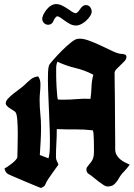

<svg xmlns="http://www.w3.org/2000/svg" viewBox="-20 -921 657 940"><path d="M362 -731Q383 -734 413.5 -723Q444 -712 474.5 -697.5Q505 -683 532.5 -670Q560 -657 577 -657Q584 -657 591.5 -654Q599 -651 599 -643Q599 -632 590 -622Q581 -612 570 -602Q559 -592 550 -582.5Q541 -573 541 -564Q541 -543 541.5 -509.5Q542 -476 542.5 -436.5Q543 -397 543 -356Q543 -315 543.5 -280.5Q544 -246 544 -221Q544 -196 544 -190Q544 -175 550.5 -163Q557 -151 567.5 -142Q578 -133 590.5 -126.5Q603 -120 615 -115Q609 -107 602.5 -98.5Q596 -90 588 -82Q573 -68 562 -48Q551 -28 536 -16Q531 -12 522.5 -10Q514 -8 508 -8Q498 -8 486.5 -15.5Q475 -23 462.5 -32.5Q450 -42 437.5 -52.5Q425 -63 415 -69Q403 -76 403 -92Q403 -94 403.5 -95.5Q404 -97 404 -99Q412 -111 418.5 -118.5Q425 -126 430 -134Q435 -142 437.5 -152Q440 -162 440 -177Q440 -184 440 -199.5Q440 -215 439.5 -232.5Q439 -250 438 -264.5Q437 -279 434 -283Q390 -288 346.5 -287.5Q303 -287 258 -289Q258 -254 256 -220Q254 -186 254 -151Q254 -141 258.5 -132.5Q263 -124 266 -115Q261 -108 252 -95.5Q243 -83 233.5 -69.5Q224 -56 216 -44Q208 -32 206 -27Q202 -17 199 -12.5Q196 -8 186 -3Q182 -1 180 -1Q179 -1 168 -5.5Q157 -10 140 -17Q123 -24 103 -32.5Q83 -41 65.5 -48.5Q48 -56 35 -61.5Q22 -67 19 -69Q11 -74 7.5 -81Q4 -88 2 -96Q8 -99 18.5 -106Q29 -113 39.5 -121.5Q50 -130 57.5 -138.5Q65 -147 65 -153Q65 -163 66 -196Q67 -229 67 -266.5Q67 -304 64.5 -335.5Q62 -367 54 -374Q49 -378 41.5 -382.5Q34 -387 26.5 -392Q19 -397 13.5 -403Q8 -409 8 -416Q8 -426 19.5 -438.5Q31 -451 47 -463.5Q63 -476 78 -487Q93 -498 101 -506Q115 -520 130.5 -532.5Q146 -545 167 -547Q173 -539 175.5 -529Q178 -519 178 -509Q178 -489 176 -470Q174 -451 174 -431Q174 -397 177.5 -363.5Q181 -330 181 -297Q181 -263 179 -229.5Q177 -196 175 -162Q186 -158 196 -154Q206 -150 217 -146Q223 -162 224 -200Q225 -238 223.5 -285.5Q222 -333 219.5 -385Q217 -437 215.5 -482.5Q214 -528 215 -561.5Q216 -595 222 -605Q226 -611 244 -631.5Q262 -652 284 -674Q306 -696 328 -713.5Q350 -731 362 -731ZM261 -619Q255 -605 255 -586.5Q255 -568 255 -553Q255 -543 255.5 -527Q256 -511 257 -493.5Q258 -476 259.5 -459.5Q261 -443 263 -434Q271 -433 278 -433Q285 -433 293 -433Q326 -433 358.5 -436Q391 -439 423 -437Q427 -466 428 -496Q429 -526 437 -555Q396 -577 349.5 -588Q303 -599 261 -619ZM242 -818Q235 -804 224 -801Q213 -798 203.5 -802.5Q194 -807 189 -818Q184 -829 190 -843L192 -849Q197 -859 199.5 -862Q202 -865 207 -873Q230 -901 255 -901Q270 -901 284.5 -893.5Q299 -886 313 -877Q324 -869 332.5 -863.5Q341 -858 351 -856Q358 -858 364.5 -866Q371 -874 377 -883Q387 -895 398 -896Q409 -897 417 -890.5Q425 -884 428 -872Q431 -860 424 -847L418 -838Q414 -833 412.5 -831Q411 -829 406 -824L400 -818Q374 -796 352 -796Q335 -796 319 -805.5Q303 -815 291 -824Q283 -830 274 -836Q265 -842 258 -841Q250 -834 247.5 -829.5Q245 -825 242 -820L240 -816Z"/></svg>

Font: Hand Textur
Style: Regular
Weight: 400
Designer: F. H. Ehmcke um 1935
Foundry: Peter Wiegel
Version: Version 1.000